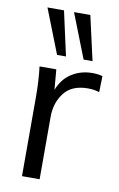

<svg xmlns="http://www.w3.org/2000/svg" viewBox="-87 -821 537 869"><g transform="rotate(10 181.0 -386.0)"><path d="M358 -509 356 -435Q333 -443 303 -443Q230 -443 194.5 -397.5Q159 -352 159 -287V0H78V-362Q78 -440 70 -503H147L155 -410Q174 -461 216 -488Q258 -515 312 -515Q337 -515 358 -509ZM139 -568 59 -772H135L180 -568ZM261 -568 181 -772H256L302 -568Z"/></g></svg>

Font: Muli-Regular
Style: Regular
Weight: 400
Version: Version 2.000